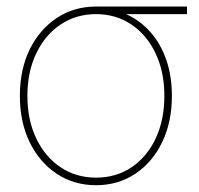

<svg xmlns="http://www.w3.org/2000/svg" viewBox="-20 -542 592 571"><path d="M265.6 8.8Q199.7 8.8 148.4 -25.4Q97.2 -59.6 68.1 -119.4Q39.1 -179.2 39.1 -256.8Q39.1 -335 68.1 -394.5Q97.2 -454.1 148.4 -488.3Q199.7 -522.5 265.6 -522.5H536.1V-500H325.2H265.6Q206.5 -500 160.4 -469.2Q114.3 -438.5 87.9 -383.5Q61.5 -328.6 61.5 -256.8Q61.5 -185.1 87.9 -130.1Q114.3 -75.2 160.4 -44.4Q206.5 -13.7 265.6 -13.7Q325.2 -13.7 371.1 -44.4Q417 -75.2 442.9 -130.1Q468.8 -185.1 468.8 -256.8Q468.8 -328.6 442.6 -383.5Q416.5 -438.5 370.6 -469.2Q324.7 -500 265.6 -500V-518.6Q314.9 -518.6 356.2 -499.5Q397.5 -480.5 428 -445.8Q458.5 -411.1 474.9 -363Q491.2 -314.9 491.2 -256.8Q491.2 -179.2 462.4 -119.4Q433.6 -59.6 382.6 -25.4Q331.5 8.8 265.6 8.8Z"/></svg>

Font: Inter 28pt Thin
Style: Regular
Weight: 250
Designer: Rasmus Andersson
Foundry: rsms
Version: Version 4.001;git-66647c0bb